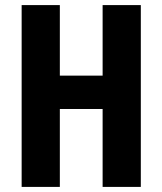

<svg xmlns="http://www.w3.org/2000/svg" viewBox="-20 -734 638 754"><path d="M533 0V-714H383V-437H215V-714H65V0H215V-306H383V0Z"/></svg>

Font: Noto Sans Gujarati UI ExtraCondensed ExtraBold
Style: Regular
Weight: 800
Width: 2
Designer: Jelle Bosma - Monotype Design Team, Universal Thirst
Foundry: Monotype Imaging Inc.
Version: Version 2.106